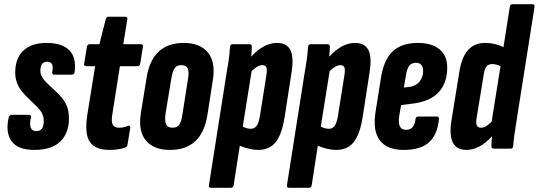

<svg xmlns="http://www.w3.org/2000/svg" viewBox="-20 -703 2548 908"><path d="M142 6Q65 6 35 -35Q5 -76 21 -147Q24 -160 35 -160H116Q130 -160 126 -147Q112 -83 152 -83Q187 -83 187 -130Q187 -151 179.5 -166Q172 -181 153 -200L100 -252Q77 -275 64.5 -301Q52 -327 52 -360Q52 -427 90.5 -463.5Q129 -500 200 -500Q274 -500 308 -465Q342 -430 333 -363Q331 -350 320 -350H237Q225 -350 227 -363Q237 -411 203 -411Q171 -411 171 -370Q171 -354 177 -342Q183 -330 198 -314L251 -264Q280 -236 293 -209Q306 -182 306 -143Q306 -73 265 -33.5Q224 6 142 6Z M498 6Q430 6 404.5 -32.5Q379 -71 393 -161L430 -390H389Q375 -390 378 -402L391 -482Q394 -494 404 -494H450L480 -612Q484 -624 493 -624H572Q585 -624 582 -612L563 -494H645Q658 -494 656 -482L643 -402Q641 -390 630 -390H547L512 -167Q505 -128 513 -113.5Q521 -99 543 -99Q556 -99 566 -101.5Q576 -104 585 -108Q590 -110 593.5 -107Q597 -104 596 -98L583 -19Q582 -9 572 -5Q557 0 538.5 3Q520 6 498 6Z M784 6Q707 6 670 -38.5Q633 -83 646 -167L673 -334Q699 -500 849 -500Q925 -500 962.5 -455.5Q1000 -411 987 -327L961 -160Q935 6 784 6ZM796 -99Q817 -99 827.5 -113.5Q838 -128 843 -164L869 -329Q875 -364 867.5 -379.5Q860 -395 837 -395Q816 -395 806 -380.5Q796 -366 790 -330L763 -166Q758 -131 765.5 -115Q773 -99 796 -99Z M979 185Q966 185 968 173L1053 -367Q1061 -412 1064 -438Q1067 -464 1068 -482Q1069 -494 1081 -494H1159Q1171 -494 1171 -482Q1171 -473 1170 -460.5Q1169 -448 1168 -435Q1227 -500 1290 -500Q1336 -500 1353 -467Q1370 -434 1359 -362L1326 -149Q1313 -67 1283.5 -30.5Q1254 6 1201 6Q1181 6 1157.5 0.5Q1134 -5 1114 -14L1085 173Q1083 185 1072 185ZM1220 -395Q1209 -395 1196.5 -387.5Q1184 -380 1170 -367L1128 -104Q1148 -94 1166 -94Q1183 -94 1193 -107Q1203 -120 1209 -153L1240 -349Q1244 -374 1239.5 -384.5Q1235 -395 1220 -395Z M1348 185Q1335 185 1337 173L1422 -367Q1430 -412 1433 -438Q1436 -464 1437 -482Q1438 -494 1450 -494H1528Q1540 -494 1540 -482Q1540 -473 1539 -460.5Q1538 -448 1537 -435Q1596 -500 1659 -500Q1705 -500 1722 -467Q1739 -434 1728 -362L1695 -149Q1682 -67 1652.5 -30.5Q1623 6 1570 6Q1550 6 1526.5 0.5Q1503 -5 1483 -14L1454 173Q1452 185 1441 185ZM1589 -395Q1578 -395 1565.5 -387.5Q1553 -380 1539 -367L1497 -104Q1517 -94 1535 -94Q1552 -94 1562 -107Q1572 -120 1578 -153L1609 -349Q1613 -374 1608.5 -384.5Q1604 -395 1589 -395Z M1889 6Q1810 6 1776 -39.5Q1742 -85 1756 -174L1781 -331Q1794 -419 1836.5 -459.5Q1879 -500 1956 -500Q2022 -500 2058.5 -470Q2095 -440 2095 -383Q2095 -312 2056 -268.5Q2017 -225 1939 -214L1877 -206L1868 -155Q1858 -89 1900 -89Q1940 -89 1945 -140Q1947 -152 1958 -152H2045Q2057 -152 2056 -139Q2048 -64 2008 -29Q1968 6 1889 6ZM1890 -289 1916 -292Q1947 -296 1964 -317Q1981 -338 1981 -367Q1981 -406 1947 -406Q1926 -406 1915 -391.5Q1904 -377 1899 -342Z M2186 6Q2093 6 2115 -133L2152 -361Q2163 -433 2193.5 -466.5Q2224 -500 2275 -500Q2320 -500 2361 -480L2391 -671Q2393 -683 2403 -683H2497Q2510 -683 2508 -671L2422 -127Q2410 -55 2407 -12Q2406 0 2394 0H2316Q2304 0 2304 -12Q2304 -22 2305 -34.5Q2306 -47 2307 -59Q2248 6 2186 6ZM2234 -145Q2230 -120 2235 -109.5Q2240 -99 2255 -99Q2278 -99 2305 -128L2347 -390Q2326 -400 2308 -400Q2291 -400 2281.5 -389.5Q2272 -379 2268 -353Z"/></svg>

Font: Sofia Sans Extra Condensed ExtraBold
Style: Italic
Weight: 800
Italic angle: -9°
Designer: Botio Nikoltchev, Ani Petrova
Foundry: lettersoup
Version: Version 4.101; ttfautohint (v1.8.4.7-5d5b)